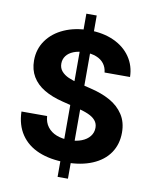

<svg xmlns="http://www.w3.org/2000/svg" viewBox="-98 -899 852 1070"><g transform="rotate(10 327.5 -364.0)"><path d="M302.8 -825.5H361.4V98H302.8ZM41.3 -225.8H186.4Q188.8 -189.6 207.8 -164.8Q226.9 -139.9 258.5 -127.5Q290.1 -115.1 331.1 -115.1Q370.4 -115.1 400.3 -126.8Q430.2 -138.4 446.7 -159.5Q463.3 -180.6 463.3 -207.9Q463.3 -232.1 448.8 -249.2Q434.4 -266.3 407.5 -278Q380.7 -289.7 337.9 -300.2L257.9 -320.1Q195 -335.6 151.2 -361.9Q107.4 -388.2 84.1 -427.3Q60.8 -466.4 60.8 -518.2Q60.8 -582.8 96.1 -632.5Q131.5 -682.3 193.8 -709.8Q256 -737.3 334.5 -737.3Q413.8 -737.3 474.4 -709.8Q534.9 -682.3 568.7 -632.9Q602.5 -583.6 603.7 -520.2H459.6Q456.7 -549.1 440.9 -569.7Q425.1 -590.4 397.6 -601.2Q370 -612 333.2 -612Q295.8 -612 268.8 -601.2Q241.9 -590.5 227.7 -571.4Q213.6 -552.3 213.6 -527.6Q213.6 -502 229 -484.3Q244.4 -466.7 269.5 -455.7Q294.6 -444.7 330.1 -436L395.8 -420Q462.8 -404.3 510.4 -377.6Q558 -351 585.7 -308.6Q613.4 -266.3 613.4 -207.2Q613.4 -141.1 580 -91.9Q546.5 -42.7 483.2 -16.1Q420 10.6 332.7 10.6Q244.7 10.6 179.9 -16.4Q115.1 -43.4 79.3 -96.4Q43.4 -149.4 41.3 -225.8Z"/></g></svg>

Font: Raveo Variable
Style: Regular
Weight: 400
Designer: Jakub Foglar, Rasmus Andersson (Inter)
Foundry: Jakubfoglar.com
Version: Version 1.000;Glyphs 3.2.3 (3260)